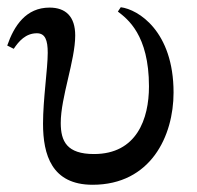

<svg xmlns="http://www.w3.org/2000/svg" viewBox="-34 -501 545 531"><path d="M68 -409C91 -409 98 -390 98 -355C98 -311 85 -226 85 -159C85 -73 109 10 222 10C383 10 446 -125 446 -245C446 -415 348 -475 300 -481L292 -469C318 -449 378 -405 378 -262C378 -172 344 -75 226 -75C151 -75 134 -110 134 -161C134 -232 174 -334 174 -403C174 -455 148 -480 103 -480C38 -480 5 -430 -14 -375L4 -366C18 -387 37 -409 68 -409Z"/></svg>

Font: mjx-stx-n
Style: Regular
Weight: 500
Version: 1.0.0